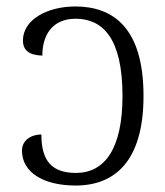

<svg xmlns="http://www.w3.org/2000/svg" viewBox="-20 -564 511 594"><path d="M214 10C334 10 424 -64 424 -267C424 -477 331 -544 213 -544C126 -544 51 -503 51 -439C51 -407 72 -393 111 -392C111 -452 139 -506 214 -506C297 -506 359 -447 359 -267C359 -104 304 -29 215 -29C137 -29 108 -70 108 -148C70 -147 48 -126 48 -98C48 -31 114 10 214 10Z"/></svg>

Font: Noto Serif Light
Style: Regular
Weight: 300
Designer: Monotype Design Team
Foundry: Monotype Imaging Inc.
Version: Version 2.013